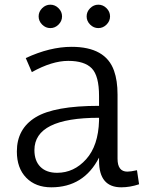

<svg xmlns="http://www.w3.org/2000/svg" viewBox="-20 -786 652 820"><path d="M403 -99V-113Q338 14 199 14Q132 14 92 -27Q52 -68 52 -139Q52 -236 132 -285Q212 -334 403 -334V-376Q403 -462 372 -494Q341 -526 271.5 -526Q202 -526 116 -478L90 -538Q193 -586 286 -586Q431 -586 467 -484Q482 -442 482 -382V-108Q482 -53 524 -53Q538 -53 565 -59L574 1Q535 14 498 14Q403 14 403 -99ZM403 -283Q127 -283 127 -145Q127 -99 152.5 -73.5Q178 -48 224 -48Q296 -48 348 -106Q400 -164 403 -271ZM160 -681Q145 -696 145 -716Q145 -736 160 -751Q175 -766 195 -766Q215 -766 230 -751Q245 -736 245 -716Q245 -696 230 -681Q215 -666 195 -666Q175 -666 160 -681ZM365 -681Q350 -696 350 -716Q350 -736 365 -751Q380 -766 400 -766Q420 -766 435 -751Q450 -736 450 -716Q450 -696 435 -681Q420 -666 400 -666Q380 -666 365 -681Z"/></svg>

Font: Fauna One
Style: Regular
Weight: 400
Version: Version 1.001